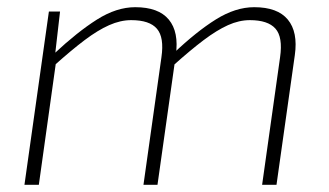

<svg xmlns="http://www.w3.org/2000/svg" viewBox="-20 -514 916 534"><path d="M147 -482 133 -360 136 -343 88 0H48L116 -482ZM356 -494Q421 -494 449.5 -459.5Q478 -425 469 -361L418 0H379L429 -355Q437 -410 416.5 -434Q396 -458 345 -458Q315 -458 283.5 -444Q252 -430 215.5 -402.5Q179 -375 131 -332V-365Q195 -425 249.5 -459.5Q304 -494 356 -494ZM687 -494Q752 -494 780.5 -459.5Q809 -425 800 -361L749 0H709L759 -355Q767 -411 746 -434.5Q725 -458 675 -458Q645 -458 614 -444Q583 -430 546.5 -402.5Q510 -375 462 -332V-365Q526 -426 580.5 -460Q635 -494 687 -494Z"/></svg>

Font: Exo 2 ExtraLight
Style: Italic
Weight: 250
Italic angle: -8°
Designer: Natanael Gama
Foundry: Natanael Gama
Version: Version 2.010